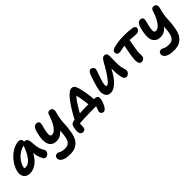

<svg xmlns="http://www.w3.org/2000/svg" viewBox="241 -1745 3235 3235"><g transform="rotate(-45 1859.0 -127.5)"><path d="M152 10Q102 10 69.5 -13Q37 -36 24.5 -75.5Q12 -115 22 -163Q31 -213 57.5 -263.5Q84 -314 122 -359Q160 -404 205.5 -438.5Q251 -473 299.5 -493Q348 -513 395 -513Q428 -513 446 -493Q464 -473 457 -436Q454 -421 443.5 -412.5Q433 -404 418 -401Q351 -390 293.5 -351Q236 -312 197 -256.5Q158 -201 145 -141Q141 -120 141 -102.5Q141 -85 147 -58L102 -149Q122 -130 138 -123Q154 -116 180 -116Q235 -116 295 -187Q355 -258 403 -394Q411 -416 429 -428.5Q447 -441 468 -441Q499 -441 517.5 -418Q536 -395 538 -364Q542 -311 546 -267.5Q550 -224 562 -184.5Q574 -145 601 -103Q610 -89 609.5 -71Q609 -53 599.5 -35Q590 -17 573 -5Q556 7 532 7Q515 7 504 0Q493 -7 486 -19Q472 -44 461 -70.5Q450 -97 442.5 -128.5Q435 -160 432 -201.5Q429 -243 430 -298L478 -301Q445 -212 405 -152Q365 -92 321.5 -56.5Q278 -21 235 -5.5Q192 10 152 10Z M863 261Q784 261 735 244Q686 227 666 199.5Q646 172 651 142Q656 118 671.5 105Q687 92 711 92Q726 92 737 97.5Q748 103 763 111Q778 119 802.5 124.5Q827 130 870 130Q909 130 936 115Q963 100 979 71.5Q995 43 1003 5Q1010 -29 1013 -58Q1016 -87 1018 -117Q1020 -147 1024 -182.5Q1028 -218 1037 -264L1082 -231Q1051 -178 1020.5 -143.5Q990 -109 961 -90.5Q932 -72 906.5 -65Q881 -58 860 -58Q796 -58 755.5 -87.5Q715 -117 703 -180Q691 -243 711 -343Q725 -415 741 -451Q757 -487 776 -500Q795 -513 817 -513Q843 -513 857.5 -502.5Q872 -492 875.5 -473.5Q879 -455 872 -429Q861 -386 850.5 -343.5Q840 -301 836 -266Q832 -231 839.5 -210Q847 -189 874 -189Q913 -189 949.5 -225Q986 -261 1017.5 -322.5Q1049 -384 1072 -457Q1081 -487 1094.5 -499.5Q1108 -512 1134 -512Q1150 -512 1164 -505Q1178 -498 1186.5 -485Q1195 -472 1196 -451Q1197 -430 1188 -400Q1173 -350 1165.5 -309Q1158 -268 1155 -231.5Q1152 -195 1150.5 -157Q1149 -119 1144 -74Q1139 -29 1128 28Q1115 94 1090 138.5Q1065 183 1030 210Q995 237 952.5 249Q910 261 863 261Z M1310 -78Q1319 -97 1336.5 -130Q1354 -163 1377.5 -203.5Q1401 -244 1426.5 -284.5Q1452 -325 1477 -359Q1517 -414 1549.5 -448Q1582 -482 1610 -498.5Q1638 -515 1663 -515Q1687 -515 1707.5 -497Q1728 -479 1744 -430Q1752 -402 1761 -362Q1770 -322 1778 -275.5Q1786 -229 1791 -181.5Q1796 -134 1797 -91L1671 -74Q1670 -122 1663.5 -174.5Q1657 -227 1648 -275.5Q1639 -324 1629 -360Q1619 -396 1610 -410L1669 -407Q1637 -380 1604.5 -340Q1572 -300 1536 -243Q1512 -204 1491 -168Q1470 -132 1453.5 -101.5Q1437 -71 1425 -47ZM1764 154Q1734 154 1717.5 133Q1701 112 1706 87Q1710 72 1719 48.5Q1728 25 1738 -1.5Q1748 -28 1752 -53L1818 -1Q1804 -2 1775 -3.5Q1746 -5 1698 -5Q1645 -5 1586.5 -4Q1528 -3 1470.5 -1Q1413 1 1363 5Q1313 9 1279 15L1346 -38Q1344 -27 1342 -6.5Q1340 14 1338.5 36Q1337 58 1336 77.5Q1335 97 1333 108Q1330 128 1314 139Q1298 150 1277 150Q1243 150 1227 127Q1211 104 1211 70Q1211 52 1213.5 29Q1216 6 1219 -12Q1223 -32 1230.5 -49.5Q1238 -67 1253 -80Q1268 -93 1293 -97Q1319 -103 1362.5 -107Q1406 -111 1459.5 -114Q1513 -117 1569.5 -118.5Q1626 -120 1678 -120Q1704 -120 1741.5 -119.5Q1779 -119 1816 -115Q1857 -111 1872.5 -92Q1888 -73 1879 -28Q1873 3 1861.5 34.5Q1850 66 1834.5 93Q1819 120 1801 137Q1783 154 1764 154Z M2074 12Q2035 12 2010.5 -4.5Q1986 -21 1974 -49Q1962 -77 1961 -111Q1960 -145 1967 -180Q1973 -210 1983.5 -247Q1994 -284 2005.5 -321.5Q2017 -359 2028.5 -391.5Q2040 -424 2047 -443Q2060 -478 2076.5 -496Q2093 -514 2112 -514Q2132 -514 2148 -504Q2164 -494 2172 -478Q2180 -462 2177 -443Q2174 -427 2164 -399.5Q2154 -372 2142 -338.5Q2130 -305 2118.5 -271Q2107 -237 2101 -207Q2096 -186 2094 -166Q2092 -146 2095 -133Q2098 -120 2110 -120Q2137 -120 2176.5 -165Q2216 -210 2262 -283Q2292 -328 2314.5 -369.5Q2337 -411 2356 -443.5Q2375 -476 2394 -495Q2413 -514 2436 -514Q2471 -514 2485.5 -493.5Q2500 -473 2498 -440Q2497 -414 2496.5 -375.5Q2496 -337 2496 -299Q2496 -261 2497 -235Q2500 -185 2508.5 -153.5Q2517 -122 2524 -100Q2531 -78 2528 -58Q2525 -41 2513.5 -25.5Q2502 -10 2486 -0.5Q2470 9 2452 9Q2411 9 2395 -36.5Q2379 -82 2373 -160Q2371 -197 2370 -236Q2369 -275 2370 -313Q2371 -351 2373 -384L2419 -363Q2405 -335 2382 -293Q2359 -251 2317 -180Q2286 -129 2245.5 -85Q2205 -41 2161.5 -14.5Q2118 12 2074 12Z M2656 -365Q2627 -365 2610.5 -384Q2594 -403 2599 -429Q2603 -448 2616 -461Q2629 -474 2654 -482Q2691 -494 2756 -505Q2821 -516 2913 -516Q2964 -516 3005.5 -513.5Q3047 -511 3094 -504Q3128 -499 3145.5 -484Q3163 -469 3159 -445Q3156 -429 3145.5 -415.5Q3135 -402 3117.5 -393Q3100 -384 3077 -384Q3058 -384 3028.5 -386.5Q2999 -389 2964 -392Q2929 -395 2894 -395Q2826 -395 2782.5 -387.5Q2739 -380 2710 -372.5Q2681 -365 2656 -365ZM2813 12Q2790 12 2775 -1.5Q2760 -15 2754 -41Q2749 -64 2750.5 -100.5Q2752 -137 2758.5 -180.5Q2765 -224 2773 -265Q2786 -326 2792.5 -370Q2799 -414 2804 -442L2936 -449Q2934 -439 2929 -414Q2924 -389 2918.5 -355.5Q2913 -322 2906.5 -287Q2900 -252 2894 -222Q2886 -183 2884.5 -154.5Q2883 -126 2884 -106.5Q2885 -87 2886 -73Q2887 -59 2884 -46Q2881 -31 2871 -17.5Q2861 -4 2846 4Q2831 12 2813 12Z M3339 261Q3260 261 3211 244Q3162 227 3142 199.5Q3122 172 3127 142Q3138 92 3187 92Q3202 92 3213 97.5Q3224 103 3239 111Q3254 119 3278.5 124.5Q3303 130 3346 130Q3385 130 3412 115Q3439 100 3455 71.5Q3471 43 3479 5Q3486 -29 3489 -58Q3492 -87 3494 -117Q3496 -147 3500 -182.5Q3504 -218 3513 -264L3558 -231Q3527 -178 3496.5 -143.5Q3466 -109 3437 -90.5Q3408 -72 3382.5 -65Q3357 -58 3336 -58Q3239 -58 3198 -126Q3157 -194 3187 -343Q3201 -415 3217 -451Q3233 -487 3252 -500Q3271 -513 3293 -513Q3333 -513 3345 -490.5Q3357 -468 3348 -429Q3337 -386 3326.5 -343.5Q3316 -301 3312 -266Q3308 -231 3315.5 -210Q3323 -189 3350 -189Q3389 -189 3425.5 -225Q3462 -261 3493.5 -322.5Q3525 -384 3548 -457Q3557 -487 3570.5 -499.5Q3584 -512 3610 -512Q3632 -512 3648.5 -500Q3665 -488 3670.5 -463.5Q3676 -439 3664 -400Q3649 -350 3641.5 -309Q3634 -268 3631 -231.5Q3628 -195 3626.5 -157Q3625 -119 3620 -74Q3615 -29 3604 28Q3586 116 3547.5 167Q3509 218 3455.5 239.5Q3402 261 3339 261Z"/></g></svg>

Font: Shantell Sans SemiBold
Style: Italic
Weight: 600
Italic angle: -11°
Designer: Stephen Nixon, Anya Danilova, Shantell Martin
Foundry: Arrow Type
Version: Version 1.011;[c5ecc13dd]